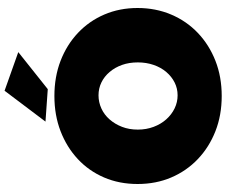

<svg xmlns="http://www.w3.org/2000/svg" viewBox="-95 -879 990 840"><g transform="rotate(-90 400.0 -459.0)"><path d="M400 -716Q484 -716 554 -689Q624 -662 676 -613Q728 -564 756.5 -497.5Q785 -431 785 -352Q785 -273 756.5 -205.5Q728 -138 676 -88.5Q624 -39 554 -11.5Q484 16 400 16Q316 16 246 -11.5Q176 -39 124 -88.5Q72 -138 43.5 -205Q15 -272 15 -352Q15 -432 43.5 -498.5Q72 -565 124 -613.5Q176 -662 246 -689Q316 -716 400 -716ZM403 -523Q373 -523 345.5 -510.5Q318 -498 297.5 -474.5Q277 -451 265 -420Q253 -389 253 -351Q253 -314 265 -282Q277 -250 298 -226.5Q319 -203 346 -190Q373 -177 403 -177Q433 -177 459 -190Q485 -203 505 -226.5Q525 -250 536 -282Q547 -314 547 -351Q547 -389 536 -420Q525 -451 505 -474.5Q485 -498 459 -510.5Q433 -523 403 -523ZM423 -934 592 -874 430 -745 288 -755Z"/></g></svg>

Font: Alexandria Black
Style: Regular
Weight: 900
Designer: Mohamed Gaber
Foundry: Kief Type Foundry
Version: Version 5.100